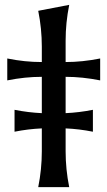

<svg xmlns="http://www.w3.org/2000/svg" viewBox="-20 -767 440 787"><path d="M136.7 0Q151.4 -73.2 151.4 -146.5V-240.7Q95.7 -238.3 39.6 -227.1V-316.9Q95.7 -305.7 151.4 -303.2V-452.1Q82 -452.1 9.8 -437.5V-527.3Q81.1 -512.7 151.4 -512.7V-576.2Q151.4 -649.4 136.7 -722.7L263.7 -747.1Q249 -673.8 249 -600.6V-512.7Q317.4 -512.7 390.6 -527.3V-437.5Q317.4 -452.1 249 -452.1V-303.2Q304.7 -305.7 360.8 -316.9V-227.1Q304.7 -238.3 249 -240.7V-146.5Q249 -73.2 263.7 0Z"/></svg>

Font: Classica
Style: Book
Weight: 400
Version: Version 1.001